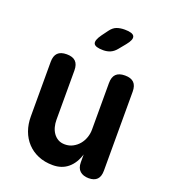

<svg xmlns="http://www.w3.org/2000/svg" viewBox="-143 -889 887 1004"><g transform="rotate(20 300.0 -387.5)"><path d="M396.1 -494Q396.1 -527.5 412.3 -543.7Q428.6 -560 462.1 -560Q495.6 -560 511.9 -543.7Q528.1 -527.5 528.1 -494V-54.6Q528.1 -21.8 512.6 -5.9Q497 10 466.3 10Q435.6 10 417.6 -5.9Q399.6 -21.8 399.6 -54.6V-98.2Q384.2 -46.7 350.2 -18.4Q316.2 10 266.1 10Q220.5 10 184.5 -5.3Q148.6 -20.5 123.4 -47.6Q98.2 -74.7 85 -111.1Q71.9 -147.5 71.9 -190.5V-494Q71.9 -527.5 88.1 -543.7Q104.4 -560 137.9 -560Q171.4 -560 187.7 -543.7Q203.9 -527.5 203.9 -494V-219.3Q203.9 -199.6 208.8 -180.7Q213.7 -161.7 224.1 -146.9Q234.4 -132 250.2 -122.8Q266 -113.5 288.8 -113.5Q313 -113.5 333 -124.3Q353.1 -135 367 -151.9Q380.9 -168.7 388.5 -190.4Q396.1 -212.1 396.1 -234.7ZM308.6 -645Q263.6 -645 255.8 -661.9Q248.1 -678.8 274.1 -715L299.3 -749.2Q314.9 -770.6 334 -777.8Q353.2 -785 378.6 -785Q423.9 -785 431.8 -767.6Q439.7 -750.2 411.3 -715.8L381 -678.8Q366.8 -661.2 348.9 -653.1Q330.9 -645 308.6 -645Z"/></g></svg>

Font: Maple Mono
Style: Regular
Weight: 400
Monospace: yes
Designer: subframe7536
Version: Version 7.300